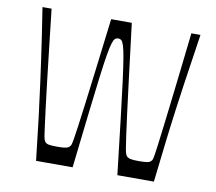

<svg xmlns="http://www.w3.org/2000/svg" viewBox="-78 -791 992 881"><g transform="rotate(10 418.5 -350.0)"><path d="M144.1 0Q131.3 -115.3 121.2 -198.5Q111.1 -281.7 101.1 -354.3Q94.3 -406.4 86.8 -458Q79.3 -509.6 70.8 -568.5Q62.3 -627.4 50.6 -700H93Q104.4 -597.1 113.9 -514.8Q123.3 -432.4 130.6 -369.3Q138 -306.1 143.7 -260.2Q150.9 -204.3 155 -171.5Q159.1 -138.7 161.7 -123Q164.3 -107.3 166.6 -101.7Q168.9 -96 170.4 -93.7Q176.3 -85.7 188.4 -83.2Q200.6 -80.7 230.1 -80.7Q257.1 -80.7 269.5 -83.7Q281.9 -86.7 287.1 -94.3Q289.9 -96.9 291.9 -103.1Q294 -109.3 297.2 -127.9Q300.4 -146.6 305.8 -184.6Q311.1 -222.6 319.6 -288.3Q328 -354 340.5 -454.7Q353 -555.4 370.6 -700H466.7Q484.3 -555.4 496.8 -454.7Q509.3 -354 517.7 -288.3Q526.1 -222.6 531.5 -184.6Q536.9 -146.6 540.1 -127.9Q543.3 -109.3 545.8 -103.1Q548.3 -96.9 550.1 -94.3Q556.4 -86.7 568.3 -83.7Q580.1 -80.7 607.1 -80.7Q636.7 -80.7 648.9 -83.2Q661.1 -85.7 666.9 -93.7Q669.3 -96 671.1 -101.7Q673 -107.3 675.6 -123.4Q678.1 -139.6 682.4 -172.4Q686.6 -205.2 693.6 -261.9Q699.3 -307.9 706.6 -370.6Q714 -433.3 723.4 -515.6Q732.9 -598 744.3 -700H786.7Q776 -627.4 767.1 -568.5Q758.1 -509.6 750.6 -458Q743.1 -406.4 736.1 -354.3Q726.1 -281.7 716.1 -198.5Q706 -115.3 693.1 0H522.9Q505.7 -149.4 493.5 -253.6Q481.3 -357.7 472.5 -425.7Q463.7 -493.7 457.1 -533Q450.6 -572.3 444.6 -590.6Q438.7 -609 432.6 -613.8Q426.4 -618.7 418.3 -618.7Q410 -618.7 403.9 -613.8Q397.7 -609 391.8 -590.6Q385.9 -572.3 379.3 -533Q372.7 -493.7 364.1 -425.7Q355.4 -357.7 343.4 -253.6Q331.3 -149.4 314.4 0Z"/></g></svg>

Font: Ojuju ExtraLight
Style: Regular
Weight: 200
Designer: Chisaokwu Joboson, Mirko Velimirovic
Foundry: Udi Foundry
Version: Version 1.000